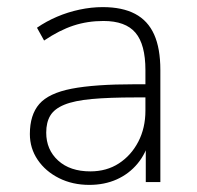

<svg xmlns="http://www.w3.org/2000/svg" viewBox="-20 -512 554 540"><path d="M231 8Q184 8 146 -11Q108 -30 86 -62.5Q64 -95 64 -135Q64 -189 90.5 -219.5Q117 -250 181.5 -262.5Q246 -275 359 -275H400V-238H361Q287 -238 238 -233.5Q189 -229 161 -217.5Q133 -206 121.5 -187Q110 -168 110 -139Q110 -91 143.5 -60.5Q177 -30 234 -30Q280 -30 314.5 -52.5Q349 -75 369 -113.5Q389 -152 389 -201V-315Q389 -387 361 -420Q333 -453 271 -453Q226 -453 186.5 -440Q147 -427 104 -398L84 -434Q110 -452 140.5 -465Q171 -478 204 -485Q237 -492 269 -492Q324 -492 360 -473Q396 -454 413.5 -415Q431 -376 431 -315V0H390V-121H401Q391 -81 367 -52Q343 -23 308.5 -7.5Q274 8 231 8Z"/></svg>

Font: Nunito Sans 12pt ExtraLight
Style: Regular
Weight: 200
Designer: Vernon Adams
Foundry: Vernon Adams
Version: Version 3.101;gftools[0.9.27]